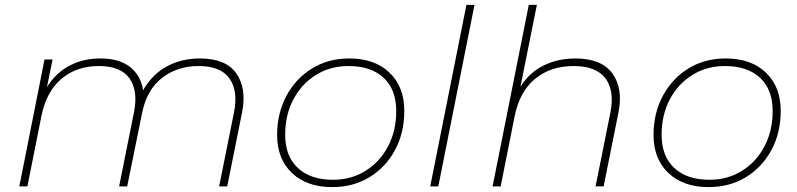

<svg xmlns="http://www.w3.org/2000/svg" viewBox="-20 -762 3259 785"><path d="M797 -523Q903 -523 946 -462Q989 -401 970 -304L909 0H876L937 -304Q954 -391 918 -441.5Q882 -492 792 -492Q705 -492 642.5 -443.5Q580 -395 561 -300L500 0H467L528 -304Q545 -391 509.5 -441.5Q474 -492 384 -492Q293 -492 231 -439.5Q169 -387 149 -286L92 0H59L162 -519H195L172 -406Q210 -466 266 -494.5Q322 -523 390 -523Q468 -523 512 -488Q556 -453 565 -393Q603 -459 663 -491Q723 -523 797 -523Z M1338 3Q1235 3 1174 -54.5Q1113 -112 1113 -210Q1113 -299 1151 -370Q1189 -441 1255.5 -482Q1322 -523 1408 -523Q1512 -523 1572.5 -465Q1633 -407 1633 -309Q1633 -219 1595 -148.5Q1557 -78 1490.5 -37.5Q1424 3 1338 3ZM1342 -27Q1416 -27 1474.5 -63.5Q1533 -100 1566.5 -163.5Q1600 -227 1600 -308Q1600 -396 1548.5 -444Q1497 -492 1405 -492Q1330 -492 1271.5 -455.5Q1213 -419 1179.5 -355.5Q1146 -292 1146 -211Q1146 -124 1197.5 -75.5Q1249 -27 1342 -27Z M1739 0 1887 -742H1920L1772 0Z M2332 -523Q2439 -523 2483.5 -462Q2528 -401 2509 -304L2448 0H2415L2476 -304Q2493 -391 2455.5 -441.5Q2418 -492 2325 -492Q2231 -492 2167.5 -439.5Q2104 -387 2084 -286L2027 0H1994L2142 -742H2175L2108 -408Q2146 -467 2204 -495Q2262 -523 2332 -523Z M2877 3Q2774 3 2713 -54.5Q2652 -112 2652 -210Q2652 -299 2690 -370Q2728 -441 2794.5 -482Q2861 -523 2947 -523Q3051 -523 3111.5 -465Q3172 -407 3172 -309Q3172 -219 3134 -148.5Q3096 -78 3029.5 -37.5Q2963 3 2877 3ZM2881 -27Q2955 -27 3013.5 -63.5Q3072 -100 3105.5 -163.5Q3139 -227 3139 -308Q3139 -396 3087.5 -444Q3036 -492 2944 -492Q2869 -492 2810.5 -455.5Q2752 -419 2718.5 -355.5Q2685 -292 2685 -211Q2685 -124 2736.5 -75.5Q2788 -27 2881 -27Z"/></svg>

Font: Montserrat ExtraLight
Style: Italic
Weight: 200
Italic angle: -11.3°
Designer: Julieta Ulanovsky
Foundry: Julieta Ulanovsky
Version: Version 9.000; ttfautohint (v1.8.4.7-5d5b)